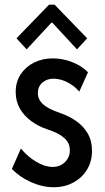

<svg xmlns="http://www.w3.org/2000/svg" viewBox="-20 -784 445 812"><path d="M207.5 7.8Q159.7 7.8 111.3 -13.7Q63 -35.2 30.3 -69.8L68.4 -155.8Q97.7 -120.6 134 -99.4Q170.4 -78.1 202.1 -78.1Q234.4 -78.1 254.9 -98.6Q275.4 -119.1 275.4 -148.4Q275.4 -179.7 251.5 -200.7Q227.5 -221.7 180.7 -236.8Q141.6 -250 111.6 -272.2Q81.5 -294.4 64 -325.2Q46.4 -356 46.4 -395Q46.4 -438 67.6 -470Q88.9 -502 124.3 -519.5Q159.7 -537.1 203.1 -537.1Q245.6 -537.1 285.6 -521.2Q325.7 -505.4 352.1 -478.5L315.4 -396.5Q294.9 -420.9 265.1 -436Q235.4 -451.2 206.5 -451.2Q178.2 -451.2 159.2 -434.6Q140.1 -418 140.1 -390.6Q140.1 -362.8 162.4 -342.8Q184.6 -322.8 233.9 -306.2Q270.5 -293.9 301.3 -272.7Q332 -251.5 350.6 -220.2Q369.1 -189 369.1 -146Q369.1 -101.1 347.9 -66.4Q326.7 -31.7 290 -12Q253.4 7.8 207.5 7.8ZM92.8 -575.2 49.8 -622.1 187.5 -764.2H210.9L348.6 -622.1L305.7 -575.2L201.2 -688H197.3Z"/></svg>

Font: Reddit Sans Condensed Medium
Style: Regular
Weight: 500
Designer: Stephen Hutchings
Foundry: Reddit
Version: Version 1.014